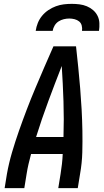

<svg xmlns="http://www.w3.org/2000/svg" viewBox="-20 -975 540 995"><path d="M4 0 16 -74Q26 -130 42.5 -186Q59 -242 78.5 -297.5Q98 -353 119 -408Q140 -463 163 -517.5Q186 -572 209.5 -626.5Q233 -681 257 -735H374Q380 -681 385.5 -626.5Q391 -572 395.5 -517.5Q400 -463 403 -408Q406 -353 407 -297.5Q408 -242 406.5 -186Q405 -130 395 -74L383 0H282L294 -74Q298 -99 301 -125Q304 -151 305 -177H141Q134 -151 128 -125.5Q122 -100 118 -74L106 0ZM167 -265H309Q312 -358 309 -449.5Q306 -541 300 -633Q264 -541 230 -449.5Q196 -358 167 -265ZM165 -815Q168 -836 176 -856Q184 -876 198 -893Q212 -910 230.5 -922.5Q249 -935 269.5 -942.5Q290 -950 310.5 -952.5Q331 -955 352 -955Q372 -955 392 -952.5Q412 -950 430 -942.5Q448 -935 462.5 -922.5Q477 -910 485.5 -893Q494 -876 495 -855.5Q496 -835 493 -815H405Q407 -829 403.5 -842.5Q400 -856 390 -864Q380 -872 366.5 -875.5Q353 -879 339 -879Q325 -879 310.5 -875.5Q296 -872 283.5 -864Q271 -856 263 -842.5Q255 -829 253 -815Z"/></svg>

Font: Iosevka Curly Semibold Oblique
Style: Regular
Weight: 600
Italic angle: -9°
Monospace: yes
Designer: Belleve Invis
Foundry: Belleve Invis
Version: Version 11.1.0; ttfautohint (v1.8.3)